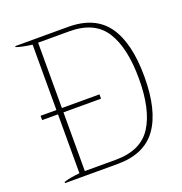

<svg xmlns="http://www.w3.org/2000/svg" viewBox="-127 -811 876 922"><g transform="rotate(-20 311.5 -350.0)"><path d="M583 -350Q583 -178 519.5 -89Q456 0 319 0H50V-6Q79 -16 131 -21V-322H50V-344H131V-678Q78 -685 50 -695V-700H320Q457 -700 520 -611.5Q583 -523 583 -350ZM555 -350Q555 -508 501 -593Q447 -678 319 -678H159V-344H351V-322H159V-22H317Q446 -22 500.5 -107Q555 -192 555 -350Z"/></g></svg>

Font: Trirong Thin
Style: Regular
Weight: 250
Designer: Katatrad Team
Foundry: CadsonDemak
Version: Version 1.001